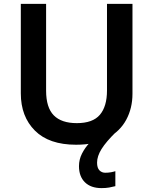

<svg xmlns="http://www.w3.org/2000/svg" viewBox="-20 -734 788 987"><path d="M479 102Q479 129 491 141.5Q503 154 521 154Q537 154 550.5 151.5Q564 149 573 146V223Q558 227 541 230Q524 233 502 233Q447 233 416.5 203Q386 173 386 120Q386 86 401.5 55.5Q417 25 441 -0.5Q465 -26 492 -42L576 -55Q525 -5 502 32Q479 69 479 102ZM661 -252Q661 -178 629 -118.5Q597 -59 533 -24.5Q469 10 371 10Q232 10 159.5 -62.5Q87 -135 87 -254V-714H217V-268Q217 -181 256.5 -141Q296 -101 375 -101Q457 -101 493.5 -144Q530 -187 530 -269V-714H661Z"/></svg>

Font: Noto Sans Sora Sompeng SemiBold
Style: Regular
Weight: 600
Version: Version 2.101